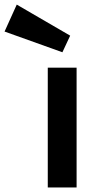

<svg xmlns="http://www.w3.org/2000/svg" viewBox="-149 -826 419 846"><path d="M188.5 0H61.5V-527.8H188.5ZM-75.2 -805.7 160.2 -668.9 126 -595.7 -128.9 -687Z"/></svg>

Font: Audiowide
Style: Regular
Weight: 400
Version: Version 1.003